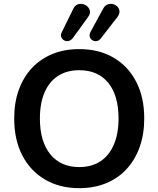

<svg xmlns="http://www.w3.org/2000/svg" viewBox="-20 -971 825 1001"><path d="M393 10Q291 10 214.5 -35Q138 -80 96 -161.5Q54 -243 54 -353Q54 -436 78 -502.5Q102 -569 146.5 -616.5Q191 -664 253.5 -689.5Q316 -715 393 -715Q496 -715 572 -670.5Q648 -626 690 -545Q732 -464 732 -354Q732 -271 708 -204Q684 -137 639.5 -89Q595 -41 532.5 -15.5Q470 10 393 10ZM393 -100Q458 -100 503.5 -130Q549 -160 573.5 -217Q598 -274 598 -353Q598 -473 544.5 -539Q491 -605 393 -605Q329 -605 283 -575.5Q237 -546 212.5 -489.5Q188 -433 188 -353Q188 -234 242 -167Q296 -100 393 -100ZM360 -773Q350 -760 337.5 -757.5Q325 -755 314.5 -760.5Q304 -766 299.5 -777.5Q295 -789 302 -803L362 -925Q370 -942 384 -947.5Q398 -953 412.5 -949.5Q427 -946 437 -936Q447 -926 449 -912Q451 -898 439 -882ZM505 -770Q495 -758 483 -756.5Q471 -755 461 -761.5Q451 -768 448 -779.5Q445 -791 452 -805L518 -926Q527 -943 541 -948Q555 -953 569 -949.5Q583 -946 592.5 -936Q602 -926 603 -912Q604 -898 592 -882Z"/></svg>

Font: Nunito ExtraLight
Style: Bold
Weight: 700
Version: Version 3.602